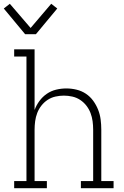

<svg xmlns="http://www.w3.org/2000/svg" viewBox="-38 -996 658 1016"><path d="M95 -815 -18 -951 14 -976 124 -848 233 -976 265 -951 152 -815ZM37 0V-38H102V-697H37V-735H145V-414Q154 -439 170.5 -461.5Q187 -484 209.5 -499.5Q232 -515 259 -521.5Q286 -528 313 -528Q340 -528 367 -521.5Q394 -515 416.5 -500Q439 -485 455 -463Q471 -441 481 -416Q491 -391 494.5 -364Q498 -337 498 -310V-38H563V0H390V-38H455V-310Q455 -332 452 -354.5Q449 -377 441 -398Q433 -419 419 -437Q405 -455 386 -467.5Q367 -480 344.5 -485Q322 -490 300 -490Q278 -490 255.5 -485Q233 -480 214 -467.5Q195 -455 181 -437Q167 -419 159 -398Q151 -377 148 -354.5Q145 -332 145 -310V-38H210V0Z"/></svg>

Font: Iosevka Etoile Extralight
Style: Regular
Weight: 200
Designer: Belleve Invis
Foundry: Belleve Invis
Version: Version 22.1.2; ttfautohint (v1.8.4)